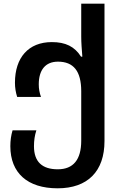

<svg xmlns="http://www.w3.org/2000/svg" viewBox="-20 -780 667 1040"><path d="M292 240C455 240 546 148 546 -16V-760H420V-582C420 -548 423 -512 426 -473H419C384 -528 335 -552 261 -552C134 -552 61 -468 61 -332C61 -305 65 -280 73 -255H202C194 -277 190 -299 190 -323C190 -401 226 -446 294 -446C378 -446 420 -395 420 -286V-18C420 85 377 137 293 137C209 137 164 97 164 12C164 -18 168 -47 177 -74H48C40 -47 36 -19 36 12C36 157 129 240 292 240Z"/></svg>

Font: Noto Sans Georgian Semi
Style: Regular
Weight: 600
Designer: Monotype Design Team
Foundry: Monotype Imaging Inc.
Version: Version 1.901